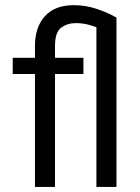

<svg xmlns="http://www.w3.org/2000/svg" viewBox="-20 -734 550 754"><path d="M437.4 -664.9V-585.9Q416.2 -600.9 389.3 -613.9Q362.5 -626.8 334.4 -635.1Q306.4 -643.3 277.9 -643.3Q244.1 -643.3 220 -625.1Q196 -607 196 -552.9V0H117.3V-553.6Q117.3 -627.7 156.6 -670.7Q195.8 -713.7 269.5 -713.7Q316.8 -713.7 360.3 -698.9Q403.9 -684.2 437.4 -664.9ZM30 -443.4V-507H307.6V-443.4ZM358.6 0V-660.4L437.4 -648.6V0Z"/></svg>

Font: Hind Variable Light
Style: Regular
Weight: 300
Designer: Manushi Parikh, Satya Rajpurohit
Foundry: Indian Type Foundry
Version: Version 3.000